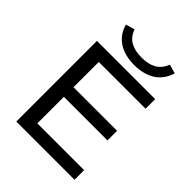

<svg xmlns="http://www.w3.org/2000/svg" viewBox="-254 -1053 1187 1187"><g transform="rotate(45 339.0 -460.0)"><path d="M103 0V-705H612V-621H203V-400H584V-316H203V-84H612V0ZM370 -762Q316 -762 272.5 -778Q229 -794 200 -825.5Q171 -857 158 -903L217 -920Q235 -870 273.5 -848.5Q312 -827 370 -827Q430 -827 468 -848.5Q506 -870 526 -920L585 -903Q563 -831 507 -796.5Q451 -762 370 -762Z"/></g></svg>

Font: Nunito Sans 10pt SemiExpanded Medium
Style: Regular
Weight: 500
Width: 6
Designer: Vernon Adams
Foundry: Vernon Adams
Version: Version 3.101;gftools[0.9.27]